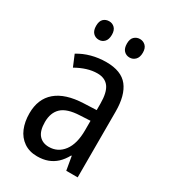

<svg xmlns="http://www.w3.org/2000/svg" viewBox="-180 -815 818 918"><g transform="rotate(30 229.5 -356.0)"><path d="M235 -546Q318 -546 354.5 -499.5Q391 -453 391 -363V0H328L315 -75H312Q296 -46 276 -27.5Q256 -9 230.5 0.5Q205 10 172 10Q129 10 98.5 -11Q68 -32 53 -68Q38 -104 38 -150Q38 -230 89 -273.5Q140 -317 239 -321L309 -324V-359Q309 -422 288 -450Q267 -478 225 -478Q197 -478 168 -469Q139 -460 109 -443L83 -505Q115 -525 154 -535.5Q193 -546 235 -546ZM252 -262Q183 -259 153 -231Q123 -203 123 -151Q123 -103 143 -80Q163 -57 198 -57Q248 -57 278.5 -97.5Q309 -138 309 -213V-265ZM105 -672Q105 -698 117.5 -710Q130 -722 149 -722Q167 -722 179.5 -709.5Q192 -697 192 -672Q192 -646 179.5 -633Q167 -620 149 -620Q130 -620 117.5 -633Q105 -646 105 -672ZM275 -672Q275 -698 288 -710Q301 -722 319 -722Q337 -722 350 -709.5Q363 -697 363 -672Q363 -646 350 -633Q337 -620 319 -620Q300 -620 287.5 -633Q275 -646 275 -672Z"/></g></svg>

Font: Noto Sans Arabic Condensed
Style: Regular
Weight: 400
Width: 3
Designer: Monotype Design Team, Nadine Chahine, Nizar Qandah and Khaled Hosny
Foundry: Monotype Imaging Inc.
Version: Version 2.012